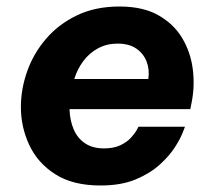

<svg xmlns="http://www.w3.org/2000/svg" viewBox="-20 -560 652 590"><path d="M288.8 10Q204.4 10 150.4 -24.2Q96.4 -58.4 70.3 -113.7Q44.2 -169 44.2 -231.2Q44.2 -286.6 63.7 -341.4Q83.2 -396.2 121.7 -441Q160.2 -485.8 216.6 -512.9Q273 -540 347.2 -540Q419 -540 466.4 -513.3Q513.8 -486.6 539.8 -443.1Q565.8 -399.6 572.4 -347.6Q579 -295.6 568.8 -244.8L564.8 -224.6H193.6Q194.8 -189.4 206.6 -162.1Q218.4 -134.8 241.7 -119.4Q265 -104 299.4 -104Q330 -104 350.4 -113.9Q370.8 -123.8 382.9 -137.3Q395 -150.8 400.3 -160.7Q405.6 -170.6 405.6 -170.6H548.4Q548.4 -170.6 541.3 -152.2Q534.2 -133.8 517.3 -107.3Q500.4 -80.8 470.5 -53.8Q440.6 -26.8 396.2 -8.4Q351.8 10 288.8 10ZM208.2 -317.2H435.8Q440 -345.8 430.6 -370.5Q421.2 -395.2 399 -410.6Q376.8 -426 341.2 -426Q308 -426 281.2 -411.5Q254.4 -397 236 -372.3Q217.6 -347.6 208.2 -317.2Z"/></svg>

Font: Be Vietnam Pro Variable Thin
Style: Italic
Weight: 100
Italic angle: -12°
Designer: Lam Bao, Tony Le, Vietanh Nguyen
Foundry: Yellow Type Foundry
Version: Version 1.002